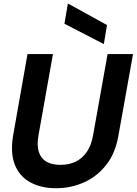

<svg xmlns="http://www.w3.org/2000/svg" viewBox="-20 -987 726 1019"><path d="M277 12Q198 12 140.5 -19.5Q83 -51 58.5 -113.5Q34 -176 50 -270L126 -700H261L184 -267Q175 -216 186 -181Q197 -146 226 -129Q255 -112 301 -112Q347 -112 382.5 -129.5Q418 -147 441.5 -182Q465 -217 474 -269L551 -700H686L609 -270Q593 -174 543.5 -111.5Q494 -49 424.5 -18.5Q355 12 277 12ZM531 -753 322 -861 340 -967H343L548 -854Z"/></svg>

Font: DM Sans 36pt
Style: Bold Italic
Weight: 700
Italic angle: -10°
Designer: Colophon Foundry, Jonny Pinhorn
Foundry: Colophon Foundry
Version: Version 4.004;gftools[0.9.30]